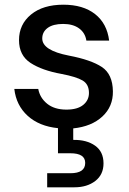

<svg xmlns="http://www.w3.org/2000/svg" viewBox="-20 -536 551 818"><path d="M181 262V202H280Q343 202 343 158Q343 117 280 117H227V10Q147 2 98 -42.5Q49 -87 41 -157H143Q150 -119 181 -94Q212 -69 263 -69Q310 -69 334.5 -89Q359 -109 359 -140Q359 -177 332 -193Q305 -209 242 -221Q159 -236 110 -268Q61 -300 61 -365Q61 -432 112 -474Q163 -516 250 -516Q334 -516 385 -476Q436 -436 445 -363H348Q343 -396 317 -415Q291 -434 249 -434Q206 -434 183 -417Q160 -400 160 -372Q160 -321 274 -299Q368 -281 414 -250.5Q460 -220 461 -147Q462 -82 416 -39.5Q370 3 292 11V60Q349 59 385 84.5Q421 110 421 160Q421 208 386 235Q351 262 297 262Z"/></svg>

Font: AWOL-DM Medium
Style: Regular
Weight: 500
Designer: Colophon Foundry, Jonny Pinhorn, Mikhail Sharanda
Foundry: Colophon Foundry
Version: Version 1.000;Glyphs 3.2.3 (3260)